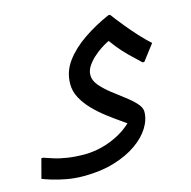

<svg xmlns="http://www.w3.org/2000/svg" viewBox="-131 -573 936 943"><g transform="rotate(-15 337.0 -102.0)"><path d="M182 264Q136 264 95.5 256.5Q55 249 24 239.5Q-7 230 -24 223L2 125H11Q29 131 58 140.5Q87 150 126.5 156Q166 162 212 162Q268 162 321 145Q374 128 415 100.5Q456 73 477 44L476 84Q457 70 426.5 49Q396 28 362 2Q328 -24 299 -54Q270 -84 251.5 -118Q233 -152 233 -189Q233 -252 270.5 -303Q308 -354 369 -395.5Q430 -437 501 -468H510Q533 -437 562 -401.5Q591 -366 620 -334.5Q649 -303 674 -281L613 -201H604Q574 -229 546 -256.5Q518 -284 494.5 -313.5Q471 -343 454 -371L482 -350Q479 -350 463.5 -342.5Q448 -335 427.5 -321.5Q407 -308 387 -289.5Q367 -271 353.5 -250Q340 -229 340 -206Q340 -179 361.5 -153.5Q383 -128 414 -103.5Q445 -79 476.5 -55.5Q508 -32 529 -9Q550 14 550 35Q550 75 525 115.5Q500 156 452 189.5Q404 223 336 243.5Q268 264 182 264Z"/></g></svg>

Font: Kufam Medium
Style: Italic
Weight: 500
Italic angle: -11°
Designer: Artur Schmal
Foundry: Original Type
Version: Version 1.301; ttfautohint (v1.8.3)